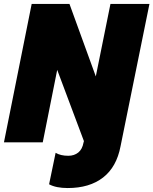

<svg xmlns="http://www.w3.org/2000/svg" viewBox="-30 -719 775 970"><path d="M218 212 251 53Q276 68 315 68Q345 68 365.5 51.5Q386 35 392 1L394 -6L259 -366L186 0H-10L130 -699H321L454 -333L528 -699H725L579 20Q559 125 490.5 178Q422 231 312 231Q253 231 218 212Z"/></svg>

Font: Readiness ExtraBold
Style: Italic
Weight: 800
Italic angle: -12°
Designer: Katatrad Team
Foundry: CadsonDemak
Version: Version 1.00;January 16, 2020;FontCreator 12.0.0.2550 64-bit